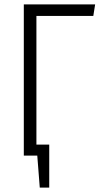

<svg xmlns="http://www.w3.org/2000/svg" viewBox="-20 -705 458 870"><path d="M402.8 -632.8H145V-49.8H203.1V145H160.2L148.9 0H87.9V-685.1H411.1Z"/></svg>

Font: Fira Sans Compressed Light
Style: Regular
Weight: 300
Width: 1
Designer: Carrois Corporate & Edenspiekermann AG
Foundry: Carrois Corporate GbR & Edenspiekermann AG
Version: Version 4.203;PS 004.203;hotconv 1.0.88;makeotf.lib2.5.64775